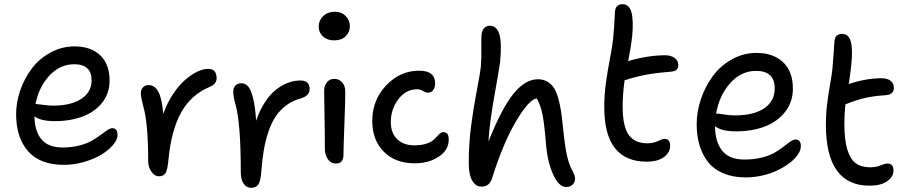

<svg xmlns="http://www.w3.org/2000/svg" viewBox="-20 -816 4339 918"><path d="M286.1 -27.8Q170.9 -27.8 114 -93.3Q57.1 -158.7 57.1 -270Q57.1 -327.6 77.1 -385Q97.2 -442.4 132.6 -489Q168 -535.6 221.7 -564.9Q275.4 -594.2 336.9 -594.2Q413.6 -594.2 458.7 -552Q503.9 -509.8 503.9 -430.2Q503.9 -370.1 469 -325.7Q434.1 -281.2 375.2 -259Q316.4 -236.8 242.2 -236.8Q174.8 -236.8 145 -259.8Q145 -191.4 177.2 -151.1Q209.5 -110.8 279.8 -110.8Q323.2 -110.8 359.9 -120.4Q396.5 -129.9 419.7 -143.6Q442.9 -157.2 460.7 -170.7Q478.5 -184.1 492.7 -193.6Q506.8 -203.1 517.1 -203.1Q542 -203.1 542 -169.9Q542 -148.4 520.8 -123.3Q499.5 -98.1 465.3 -77.1Q431.2 -56.2 383.1 -42Q335 -27.8 286.1 -27.8ZM152.8 -318.8Q158.7 -318.8 184.8 -314.9Q210.9 -311 234.9 -311Q319.8 -311 368.9 -343.5Q418 -376 418 -431.2Q418 -508.8 335 -508.8Q266.6 -508.8 216.1 -454.3Q165.5 -399.9 149.9 -318.8Z M739.7 26.9Q719.7 26.9 704.1 5.1Q688.5 -16.6 688.5 -45.9Q688.5 -226.1 665.5 -306.2Q653.3 -351.1 653.3 -369.1Q653.3 -387.2 663.3 -398.2Q673.3 -409.2 690.4 -409.2Q719.2 -409.2 736.6 -378.4Q753.9 -347.7 760.7 -272Q778.8 -322.8 806.4 -364.7Q834 -406.7 863.5 -432.6Q893.1 -458.5 922.1 -472.7Q951.2 -486.8 975.6 -486.8Q1015.6 -486.8 1015.6 -441.9Q1015.6 -414.6 983.4 -400.9Q892.6 -362.8 845.7 -277.6Q798.8 -192.4 785.6 -54.2Q781.2 -5.9 772.2 10.5Q763.2 26.9 739.7 26.9Z M1180.7 82Q1158.2 82 1144.8 62Q1131.3 42 1131.3 9.8Q1131.3 -226.1 1106.4 -314.9Q1095.2 -354.5 1095.2 -377Q1095.2 -395.5 1105.2 -406.7Q1115.2 -418 1134.3 -418Q1152.8 -418 1166.3 -402.8Q1179.7 -387.7 1189.9 -346.9Q1200.2 -306.2 1204.6 -238.8Q1221.7 -289.1 1246.6 -327.1Q1271.5 -365.2 1300 -387.5Q1328.6 -409.7 1357.9 -420.4Q1387.2 -431.2 1416.5 -431.2Q1460.4 -431.2 1460.4 -390.1Q1460.4 -358.9 1420.4 -346.2Q1380.9 -335.9 1350.3 -313.5Q1319.8 -291 1299.1 -260.5Q1278.3 -230 1263.9 -187.7Q1249.5 -145.5 1241.7 -100.1Q1233.9 -54.7 1229.5 2.9Q1226.1 49.3 1215.6 65.7Q1205.1 82 1180.7 82Z M1577.1 -623Q1544.9 -623 1524.4 -641.6Q1503.9 -660.2 1503.9 -688Q1503.9 -718.8 1525.6 -739.3Q1547.4 -759.8 1580.1 -759.8Q1613.3 -759.8 1633.1 -739Q1652.8 -718.3 1652.8 -690.9Q1652.8 -662.6 1632.8 -642.8Q1612.8 -623 1577.1 -623ZM1585.9 -34.2Q1562 -34.2 1547.6 -54.7Q1533.2 -75.2 1533.2 -106.9Q1533.2 -192.4 1531.5 -272Q1529.8 -351.6 1529.8 -380.9Q1529.8 -406.2 1543 -422.6Q1556.2 -439 1578.1 -439Q1600.1 -439 1615.2 -423.1Q1630.4 -407.2 1630.9 -378.9Q1631.3 -349.1 1626.7 -224.9Q1622.1 -100.6 1622.1 -73.2Q1622.1 -55.2 1613 -44.7Q1604 -34.2 1585.9 -34.2Z M1962.4 -35.2Q1869.6 -35.2 1814.7 -91.1Q1759.8 -147 1759.8 -237.8Q1759.8 -336.9 1826.2 -407.5Q1892.6 -478 1984.4 -478Q2060.5 -478 2060.5 -417Q2060.5 -397.5 2051.3 -385.3Q2042 -373 2025.4 -373Q2015.1 -373 2002.4 -381.1Q1989.7 -389.2 1974.6 -389.2Q1920.9 -389.2 1884.8 -341.8Q1848.6 -294.4 1848.6 -231.9Q1848.6 -180.2 1878.9 -150.6Q1909.2 -121.1 1961.4 -121.1Q1991.7 -121.1 2013.9 -127.7Q2036.1 -134.3 2047.9 -143.3Q2059.6 -152.3 2067.6 -161.6Q2075.7 -170.9 2083.3 -177.5Q2090.8 -184.1 2099.6 -184.1Q2113.3 -184.1 2119.4 -175.5Q2125.5 -167 2125.5 -147.9Q2125.5 -98.6 2077.9 -66.9Q2030.3 -35.2 1962.4 -35.2Z M2281.2 76.2Q2254.4 76.2 2237.8 47.6Q2221.2 19 2221.2 -36.1Q2221.2 -128.4 2232.7 -216.1Q2244.1 -303.7 2259.8 -383.3Q2275.4 -462.9 2279.3 -501Q2282.2 -534.2 2281.5 -583Q2280.8 -631.8 2282.2 -649.9Q2288.1 -692.9 2323.2 -692.9Q2355.5 -691.9 2367.7 -651.9Q2379.9 -611.8 2371.1 -520Q2368.2 -494.6 2344 -358.9Q2319.8 -223.1 2315.4 -139.2Q2379.4 -299.8 2435.5 -368.4Q2491.7 -437 2551.3 -437Q2577.1 -437 2595.9 -426.3Q2614.7 -415.5 2627.2 -397.5Q2639.6 -379.4 2648.7 -347.9Q2657.7 -316.4 2662.6 -283.4Q2667.5 -250.5 2672.4 -201.2Q2681.6 -110.4 2691.9 -67.6Q2702.1 -24.9 2718.3 2.9Q2729.5 24.4 2729.5 39.1Q2729.5 55.7 2717.5 66.9Q2705.6 78.1 2687.5 78.1Q2651.4 78.1 2624.3 17.3Q2597.2 -43.5 2590.3 -128.9Q2583 -223.6 2573.5 -269.8Q2564 -315.9 2546.4 -345.2Q2509.8 -341.8 2447.3 -236.1Q2384.8 -130.4 2332.5 37.1Q2324.7 59.1 2312.3 67.6Q2299.8 76.2 2281.2 76.2Z M3072.3 -43Q2869.1 -43 2869.1 -303.2Q2869.1 -362.8 2877 -419.4Q2884.8 -476.1 2896 -533.9Q2907.2 -591.8 2911.1 -627Q2915 -664.1 2917.5 -708.5Q2919.9 -752.9 2920.4 -761.2Q2923.8 -795.9 2957 -795.9Q2988.3 -795.9 2999 -757.6Q3009.8 -719.2 3002.4 -640.1Q2997.6 -595.2 2983.4 -523.9Q3078.6 -551.8 3160.2 -551.8Q3188.5 -551.8 3205.8 -538.6Q3223.1 -525.4 3223.1 -504.9Q3223.1 -489.3 3214.1 -481.9Q3205.1 -474.6 3186 -473.1Q3114.3 -467.3 3065.4 -458Q3016.6 -448.7 2966.3 -432.1Q2957 -363.3 2957 -308.1Q2957 -211.9 2985.8 -171.4Q3014.6 -130.9 3075.2 -130.9Q3104 -130.9 3125.5 -141.4Q3147 -151.9 3157.2 -151.9Q3184.1 -151.9 3184.1 -118.2Q3184.1 -86.9 3154.3 -64.9Q3124.5 -43 3072.3 -43Z M3545.9 32.2Q3485.8 32.2 3440.2 13.4Q3394.5 -5.4 3366.7 -39.8Q3338.9 -74.2 3325 -119.9Q3311 -165.5 3311 -222.2Q3311 -282.7 3331.5 -343Q3352.1 -403.3 3388.2 -452.4Q3424.3 -501.5 3479.2 -532.2Q3534.2 -563 3597.2 -563Q3676.8 -563 3723.9 -518.8Q3771 -474.6 3771 -392.1Q3771 -329.1 3734.6 -282Q3698.2 -234.9 3637.5 -211.4Q3576.7 -188 3500 -188Q3427.2 -188 3398.9 -212.9Q3398.9 -139.2 3432.4 -96.2Q3465.8 -53.2 3540 -53.2Q3585.4 -53.2 3623.5 -63Q3661.6 -72.8 3685.1 -86.9Q3708.5 -101.1 3726.6 -115.2Q3744.6 -129.4 3758.8 -139.2Q3772.9 -148.9 3783.7 -148.9Q3809.1 -148.9 3809.1 -117.2Q3809.1 -98.6 3795.4 -77.9Q3781.7 -57.1 3756.8 -37.8Q3731.9 -18.6 3699.7 -2.7Q3667.5 13.2 3627.2 22.7Q3586.9 32.2 3545.9 32.2ZM3408.7 -272.9Q3415.5 -272.9 3442.6 -268.6Q3469.7 -264.2 3493.2 -264.2Q3584 -264.2 3634 -298.3Q3684.1 -332.5 3684.1 -393.1Q3684.1 -477.1 3594.7 -477.1Q3523.4 -477.1 3470.9 -418Q3418.5 -358.9 3403.8 -272Z M4137.7 71.8Q3928.7 71.8 3928.7 -220.2Q3928.7 -269 3934.3 -315.7Q3939.9 -362.3 3948.5 -410.4Q3957 -458.5 3960 -486.8Q3963.4 -522.9 3966.1 -564.9Q3968.8 -606.9 3969.7 -618.2Q3971.7 -653.8 4006.8 -653.8Q4038.1 -653.8 4048.1 -616.7Q4058.1 -579.6 4049.8 -502.9Q4047.4 -477.1 4038.1 -414.1Q4120.6 -441.9 4194.8 -441.9Q4223.1 -441.9 4238.5 -429.4Q4253.9 -417 4253.9 -396Q4253.9 -363.8 4213.9 -360.8Q4152.8 -356.9 4110.4 -346.4Q4067.9 -335.9 4022 -316.9Q4017.1 -272 4017.1 -224.1Q4017.1 -147.5 4031.2 -101.1Q4045.4 -54.7 4071.8 -35.4Q4098.1 -16.1 4140.6 -16.1Q4168.5 -16.1 4190.2 -25.1Q4211.9 -34.2 4222.7 -34.2Q4252 -34.2 4252 -1Q4252 29.3 4221.7 50.5Q4191.4 71.8 4137.7 71.8Z"/></svg>

Font: Shantell Sans Irregular Bouncy
Style: Regular
Weight: 400
Designer: Stephen Nixon, Anya Danilova, Shantell Martin
Foundry: Arrow Type
Version: Version 1.006;[9816181b4]